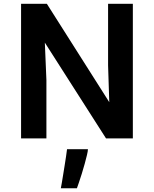

<svg xmlns="http://www.w3.org/2000/svg" viewBox="-20 -731 813 1014"><path d="M91.3 0V-710.9H227.5L557.1 -191.4L550.8 -385.7V-710.9H681.6V0H540L216.8 -505.9L225.1 -308.1V0ZM301.3 263.2Q303.2 253.9 306.4 235.1Q309.6 216.3 313.5 191.9Q317.4 167.5 321.5 142.3Q325.7 117.2 328.9 94.7Q332 72.3 334 57.1H444.3V58.1Q444.3 66.4 439.5 86.9Q434.6 107.4 427.5 133.5Q420.4 159.7 412.1 186Q403.8 212.4 396.7 233.2Q389.6 253.9 386.2 263.2Z"/></svg>

Font: Comme SemiBold
Style: Regular
Weight: 600
Version: Version 1.000;gftools[0.9.27]